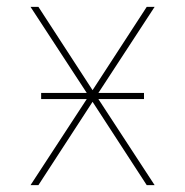

<svg xmlns="http://www.w3.org/2000/svg" viewBox="-20 -540 540 560"><path d="M69 0 233 -251H100V-269H233L69 -520H92L250 -277L408 -520H431L267 -269H400V-251H267L431 0H408L250 -243L92 0Z"/></svg>

Font: Iosevka Thin
Style: Regular
Weight: 100
Monospace: yes
Designer: Belleve Invis
Foundry: Belleve Invis
Version: Version 32.5.0; ttfautohint (v1.8.4)